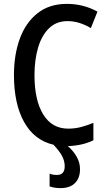

<svg xmlns="http://www.w3.org/2000/svg" viewBox="-20 -744 550 991"><path d="M314 114Q314 87 300.5 61.5Q287 36 256 3Q157 -20 104.5 -114Q52 -208 52 -357Q52 -462 82.5 -545Q113 -628 174 -676Q235 -724 325 -724Q411 -724 483 -684L449 -599Q422 -615 392 -625Q362 -635 328 -635Q271 -635 233 -598Q195 -561 176.5 -498Q158 -435 158 -356Q158 -227 203 -153.5Q248 -80 332 -80Q367 -80 399 -88.5Q431 -97 462 -110V-20Q405 8 330 10Q358 34 375.5 64.5Q393 95 393 129Q393 175 367 201Q341 227 292 227Q260 227 236 218V152Q250 159 274 159Q314 159 314 114Z"/></svg>

Font: Noto Sans Condensed Medium
Style: Regular
Weight: 500
Width: 3
Designer: Monotype Design Team
Foundry: Monotype Imaging Inc.
Version: Version 2.013; ttfautohint (v1.8.4.7-5d5b)